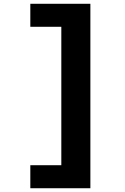

<svg xmlns="http://www.w3.org/2000/svg" viewBox="-20 -864 655 1010"><path d="M455.4 -844.1V126.2H139.5V5.1H302.6V-723.1H139.5V-844.1Z"/></svg>

Font: Fira Code
Style: Bold
Weight: 700
Monospace: yes
Designer: Carrois Corporate, Edenspiekermann AG, Nikita Prokopov
Foundry: Carrois Corporate, Edenspiekermann AG, Nikita Prokopov
Version: Version 6.000; ttfautohint (v1.8.2) -l 8 -r 50 -G 200 -x 14 